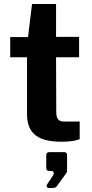

<svg xmlns="http://www.w3.org/2000/svg" viewBox="-20 -702 462 959"><path d="M375 -416V-518H260V-682H140L120 -517H31V-416H115V-134C115 -51 151 6 287 6C337 6 364 -1 378 -7V-95H301C277 -95 261 -103 261 -142L260 -416ZM224 237H240C254 237 260 235 266 225L311 163C312 161 315 156 315 152V71C315 63 310 58 302 58H225C217 58 211 63 211 74V135C211 147 215 152 228 152H237C248 152 252 163 245 174L214 221C210 227 215 237 224 237Z"/></svg>

Font: United Sans
Style: Bold
Weight: 700
Designer: Pablo Impallari, Rodrigo Fuenzalida (Modified by Dan O. Williams)
Version: Version 1.000;PS 001.000;hotconv 1.0.88;makeotf.lib2.5.64775